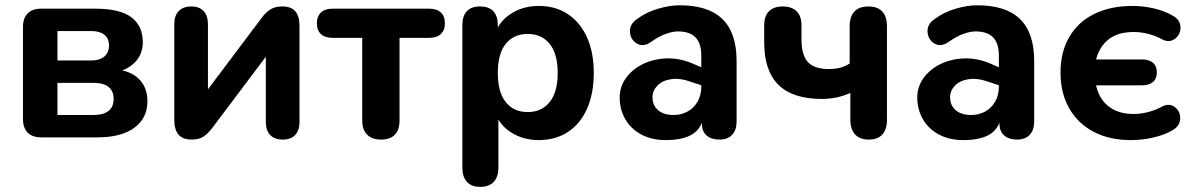

<svg xmlns="http://www.w3.org/2000/svg" viewBox="-20 -523 4535 731"><path d="M67.5 -69.6V-420.4Q67.5 -454.1 85.5 -472.1Q103.4 -490 137.1 -490H341.8Q436.6 -490 480.1 -457.3Q523.7 -424.6 523.7 -361.8Q523.7 -316 492.6 -284.7Q461.5 -253.4 409.7 -245.8V-260.4Q474.7 -255.6 508 -223.3Q541.3 -191 541.3 -137.8Q541.3 -73.4 491.7 -36.7Q442.2 0 349.8 0H137.1Q103.4 0 85.5 -17.9Q67.5 -35.9 67.5 -69.6ZM412.7 -146.5Q412.7 -176.6 393.2 -192.1Q373.6 -207.5 335.7 -207.5H198.7V-85.2H335.7Q373.6 -85.2 393.2 -100.7Q412.7 -116.1 412.7 -146.5ZM395.1 -349.8Q395.1 -376.9 377.2 -390.9Q359.2 -404.8 326.7 -404.8H198.7V-292.7H326.7Q359 -292.7 377.1 -307.7Q395.1 -322.6 395.1 -349.8Z M643.5 -67.4V-430.7Q643.5 -463.3 660.5 -480.9Q677.4 -498.4 708.1 -498.4Q738.8 -498.4 755.2 -480.9Q771.7 -463.3 771.7 -430.7V-147.5H745.1L974.9 -453.1Q989.7 -473.6 1007.7 -486Q1025.8 -498.4 1055.3 -498.4Q1088.4 -498.4 1104.3 -480.2Q1120.3 -461.9 1120.3 -423.4V-59.4Q1120.3 -26.7 1103.8 -9.1Q1087.4 8.4 1056.7 8.4Q1025 8.4 1008.6 -9.1Q992.1 -26.7 992.1 -59.4V-343.4H1019.5L788.9 -36.9Q773.3 -15.7 755.6 -3.6Q738 8.4 709.3 8.4Q676.2 8.4 659.9 -10.2Q643.5 -28.9 643.5 -67.4Z M1359.1 -64V-378.9H1246.8Q1217.7 -378.9 1202 -393.2Q1186.4 -407.4 1186.4 -434.5Q1186.4 -460.7 1202 -475.4Q1217.7 -490 1246.8 -490H1613.5Q1642.6 -490 1658.2 -475.8Q1673.9 -461.5 1673.9 -434.5Q1673.9 -407.4 1658.2 -393.2Q1642.6 -378.9 1613.5 -378.9H1501.1V-64Q1501.1 -28.9 1483.4 -10.2Q1465.6 8.4 1430.5 8.4Q1396.4 8.4 1377.8 -10.2Q1359.1 -28.9 1359.1 -64Z M1740.3 114.8V-426.8Q1740.3 -461.9 1757.2 -480.2Q1774 -498.4 1807.3 -498.4Q1841.4 -498.4 1858.4 -480.2Q1875.3 -461.9 1875.3 -426.8V-355.4L1864.3 -391.5Q1878.9 -440.5 1924.9 -470.5Q1970.9 -500.4 2031.3 -500.4Q2095.1 -500.4 2142 -469.3Q2188.9 -438.2 2214.8 -380.9Q2240.7 -323.6 2240.7 -245.4Q2240.7 -167.2 2215.2 -109.5Q2189.7 -51.8 2142.4 -20.7Q2095.1 10.4 2031.3 10.4Q1972.1 10.4 1926.7 -18.4Q1881.3 -47.1 1865.5 -94.5H1877.5V114.8Q1877.5 150.1 1860 169.2Q1842.4 188.4 1808.5 188.4Q1774.6 188.4 1757.5 169.2Q1740.3 150.1 1740.3 114.8ZM2103.3 -245.4Q2103.3 -318.9 2072.5 -356.3Q2041.8 -393.8 1989.3 -393.8Q1936 -393.8 1905.7 -356.3Q1875.3 -318.9 1875.3 -245.4Q1875.3 -171.9 1905.7 -134.1Q1936 -96.3 1989.3 -96.3Q2041.8 -96.3 2072.5 -134.1Q2103.3 -171.9 2103.3 -245.4Z M2339.3 -151.6Q2339.3 -206.4 2381.3 -246.9Q2423.3 -287.4 2488.4 -297.9Q2553.5 -308.4 2617.4 -281L2665.8 -260.1V-193.3L2614.8 -210Q2569.7 -226.7 2535.5 -221.6Q2501.3 -216.5 2482.7 -196.9Q2464.2 -177.4 2464.2 -153.3Q2464.2 -122.3 2485.2 -103.8Q2506.3 -85.2 2544.6 -85.2Q2574.1 -85.2 2598.2 -98.5Q2622.3 -111.8 2636.1 -136.5Q2650 -161.3 2650 -192.4V-312Q2650 -357.9 2628 -380.7Q2605.9 -403.4 2560.8 -403.4Q2541.3 -403.4 2514.9 -394Q2488.5 -384.5 2457.9 -362.9Q2429.1 -342.9 2404.9 -357.2Q2380.6 -371.6 2378.5 -401.1Q2376.5 -430.7 2404.9 -450.3Q2441.7 -477.3 2485.6 -489.9Q2529.5 -502.6 2563.9 -502.8Q2674.8 -503.8 2729.6 -451.3Q2784.4 -398.8 2784.4 -291.9V-59.4Q2784.4 -28.1 2767.5 -9.9Q2750.7 8.4 2719 8.4Q2687.9 8.4 2670.1 -7.3Q2652.2 -23 2652.2 -53.3V-84.6L2659.6 -80.3Q2649.6 -31 2613.5 -10.3Q2577.5 10.4 2513.9 10.4Q2461.3 10.4 2421.3 -11.1Q2381.4 -32.6 2360.4 -69.7Q2339.3 -106.8 2339.3 -151.6Z M3217.5 -67.6V-169.2Q3166.9 -146.3 3109 -146.3Q2998.2 -146.3 2943.8 -200Q2889.5 -253.7 2889.5 -361.6V-426.8Q2889.5 -461.9 2907.8 -480.2Q2926 -498.4 2960.1 -498.4Q2994.2 -498.4 3012.9 -480.2Q3031.5 -461.9 3031.5 -426.8V-374.4Q3031.5 -313.7 3055.6 -287Q3079.6 -260.2 3135.7 -260.2Q3160 -260.2 3179.3 -265.3Q3198.5 -270.3 3214.9 -281.3V-423.2Q3214.9 -459.7 3233 -479.1Q3251.2 -498.4 3286.3 -498.4Q3321.4 -498.4 3339.1 -479.1Q3356.9 -459.7 3356.9 -423.2V-67.6Q3356.9 -30.3 3339.3 -10.9Q3321.8 8.4 3287.5 8.4Q3253.4 8.4 3235.4 -11.3Q3217.5 -31.1 3217.5 -67.6Z M3472.3 -151.6Q3472.3 -206.4 3514.3 -246.9Q3556.3 -287.4 3621.4 -297.9Q3686.5 -308.4 3750.4 -281L3798.8 -260.1V-193.3L3747.8 -210Q3702.7 -226.7 3668.5 -221.6Q3634.3 -216.5 3615.7 -196.9Q3597.2 -177.4 3597.2 -153.3Q3597.2 -122.3 3618.2 -103.8Q3639.3 -85.2 3677.6 -85.2Q3707.1 -85.2 3731.2 -98.5Q3755.3 -111.8 3769.1 -136.5Q3783 -161.3 3783 -192.4V-312Q3783 -357.9 3761 -380.7Q3738.9 -403.4 3693.8 -403.4Q3674.3 -403.4 3647.9 -394Q3621.5 -384.5 3590.9 -362.9Q3562.1 -342.9 3537.9 -357.2Q3513.6 -371.6 3511.5 -401.1Q3509.5 -430.7 3537.9 -450.3Q3574.7 -477.3 3618.6 -489.9Q3662.5 -502.6 3696.9 -502.8Q3807.8 -503.8 3862.6 -451.3Q3917.4 -398.8 3917.4 -291.9V-59.4Q3917.4 -28.1 3900.5 -9.9Q3883.7 8.4 3852 8.4Q3820.9 8.4 3803.1 -7.3Q3785.2 -23 3785.2 -53.3V-84.6L3792.6 -80.3Q3782.6 -31 3746.5 -10.3Q3710.5 10.4 3646.9 10.4Q3594.3 10.4 3554.3 -11.1Q3514.4 -32.6 3493.4 -69.7Q3472.3 -106.8 3472.3 -151.6Z M4017.7 -247Q4017.7 -324.6 4050.9 -381.9Q4084 -439.2 4145.9 -469.8Q4207.9 -500.4 4292.3 -500.4Q4333.5 -500.4 4374.8 -490.6Q4416 -480.7 4445 -463.3Q4473.7 -447.7 4474.5 -419.9Q4475.2 -392 4453.8 -375.6Q4432.3 -359.3 4405.6 -372.7Q4380.3 -386.8 4351.8 -394Q4323.3 -401.2 4296.6 -401.2Q4231.3 -401.2 4194.5 -368Q4157.7 -334.8 4148.7 -274.9L4123 -296.7H4326.9Q4354.9 -296.7 4369.6 -284.1Q4384.4 -271.5 4384.4 -247.4Q4384.4 -223.4 4369.6 -210.7Q4354.9 -198.1 4326.9 -198.1H4123L4148.7 -225.3Q4155.3 -158.9 4193.6 -124Q4231.9 -89 4296.6 -89Q4322.1 -89 4350.8 -96.2Q4379.5 -103.4 4404.8 -117.6Q4431.9 -131.4 4453.2 -115.1Q4474.4 -98.8 4473.3 -70.7Q4472.1 -42.5 4443.5 -26.9Q4414 -9.3 4371.4 0.5Q4328.7 10.4 4285.5 10.4Q4204.3 10.4 4144 -21.1Q4083.8 -52.6 4050.8 -110.6Q4017.7 -168.6 4017.7 -247Z"/></svg>

Font: SN Pro Thin
Style: Regular
Weight: 200
Designer: Tobias Whetton
Foundry: Supernotes
Version: Version 1.003;Glyphs 3.3 (3324)